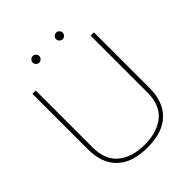

<svg xmlns="http://www.w3.org/2000/svg" viewBox="-239 -995 1148 1148"><g transform="rotate(-45 335.0 -421.5)"><path d="M236 -858Q247 -858 255.5 -849.5Q264 -841 264 -830Q264 -819 255.5 -810.5Q247 -802 236 -802Q225 -802 216.5 -810.5Q208 -819 208 -830Q208 -841 216.5 -849.5Q225 -858 236 -858ZM434 -858Q445 -858 453.5 -849.5Q462 -841 462 -830Q462 -819 453.5 -810.5Q445 -802 434 -802Q423 -802 414.5 -810.5Q406 -819 406 -830Q406 -841 414.5 -849.5Q423 -858 434 -858ZM103 -219V-699H75V-229Q75 -112 141 -48.5Q207 15 335 15Q463 15 529 -48.5Q595 -112 595 -229V-699H567V-219Q567 -112 504 -60.5Q441 -9 335 -9Q229 -9 166 -60.5Q103 -112 103 -219Z"/></g></svg>

Font: Prompt Thin
Style: Regular
Weight: 100
Designer: Katatrad Team
Foundry: CadsonDemak
Version: Version 1.030